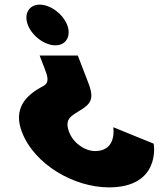

<svg xmlns="http://www.w3.org/2000/svg" viewBox="-20 -535 712 830"><path d="M100.5 -427C119 -379 173.4 -339 219.4 -339C265.4 -339 289 -379 270.5 -427C252 -475 197.6 -515 151.6 -515C105.6 -515 82 -475 100.5 -427ZM644.1 86 469.8 15C475.3 58 463.5 118 391.5 118C346.5 118 297.4 84 278.9 36C251.5 -35 307.4 -38 353.3 -77C387.2 -106 375.3 -142 358.3 -186L316.3 -295H151.3L172.9 -239C185.6 -206 195.4 -178 167.2 -163C87 -122 37.1 -62 74.9 36C129.2 177 300.9 275 450.9 275C673.9 275 646.1 91 644.1 86Z"/></svg>

Font: Hussar
Style: BdOpOblFour
Weight: 700
Foundry: Cannot Into Space Fonts
Version: Version 2.00